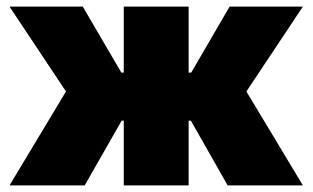

<svg xmlns="http://www.w3.org/2000/svg" viewBox="-20 -561 946 581"><path d="M8.8 0 179.7 -284.2 8.8 -541H230.5L347.2 -341.3H354.5V-541H550.8V-341.3H558.6L674.8 -541H896.5L725.6 -284.2L896.5 0H668.9L557.6 -195.8H550.8V0H354.5V-195.8H348.1L236.3 0Z"/></svg>

Font: Inter 17pt Black
Style: Regular
Weight: 900
Version: Version 4.001;git-66647c0bb